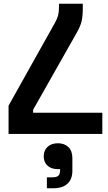

<svg xmlns="http://www.w3.org/2000/svg" viewBox="-20 -720 582 1032"><path d="M425 -700V-674Q425 -635 419 -607.5Q413 -580 393 -545L158 -130V-114H530V0H26V-152L274 -595Q287 -618 292 -636Q297 -654 297 -680V-700ZM232 292V233H262Q285 233 294 224Q303 215 303 195V189H290Q255 189 235 170Q215 151 215 120Q215 88 236 69Q257 50 291 50Q326 50 347.5 70.5Q369 91 369 130V198Q369 243 342.5 267.5Q316 292 265 292Z"/></svg>

Font: Space 7353
Style: Regular
Weight: 400
Designer: Christine Claussen + Ruben Lyon  (Space 7353)
Version: Version 1.000;FEAKit 1.0